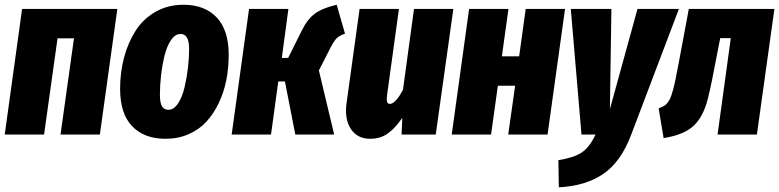

<svg xmlns="http://www.w3.org/2000/svg" viewBox="-23 -571 3307 815"><path d="M233.9 0 291 -408.2H221.2L164.1 0H-2.9L70.8 -533.2H475.1L400.9 0Z M679.7 18.1Q588.9 18.1 537.8 -35.4Q486.8 -88.9 486.8 -193.8Q486.8 -264.2 503.7 -327.1Q520.5 -390.1 552.7 -440.7Q585 -491.2 637.5 -521Q689.9 -550.8 755.9 -550.8Q846.2 -550.8 897 -496.8Q947.8 -442.9 947.8 -337.9Q947.8 -281.7 937.5 -230.2Q927.2 -178.7 905.5 -133.3Q883.8 -87.9 852.8 -54.2Q821.8 -20.5 777.3 -1.2Q732.9 18.1 679.7 18.1ZM691.9 -105Q714.8 -105 732.7 -131.8Q750.5 -158.7 760.3 -200.2Q770 -241.7 774.9 -283.7Q779.8 -325.7 779.8 -363.8Q779.8 -426.8 743.7 -426.8Q720.2 -426.8 702.4 -400.1Q684.6 -373.5 674.8 -332Q665 -290.5 660.4 -248.8Q655.8 -207 655.8 -168.9Q655.8 -134.8 664.6 -119.9Q673.3 -105 691.9 -105Z M1406.2 -550.8 1441.4 -428.2Q1415.5 -419.4 1403.6 -406Q1391.6 -392.6 1373.5 -356L1330.6 -272L1395.5 0H1230.5L1186.5 -225.1H1158.2L1127.4 0H960.4L1034.2 -533.2H1201.2L1173.3 -325.2H1200.2L1257.3 -439.9Q1280.8 -488.3 1312.7 -512.5Q1344.7 -536.6 1406.2 -550.8Z M1548.3 18.1Q1493.2 18.1 1465.6 -24.7Q1438 -67.4 1448.7 -138.2L1503.4 -533.2H1670.4L1619.6 -164.1Q1615.2 -129.9 1631.3 -129.9Q1655.8 -129.9 1687.5 -189.9L1734.4 -533.2H1901.4L1826.7 0H1681.6L1684.6 -70.8Q1656.2 -28.8 1624.5 -5.4Q1592.8 18.1 1548.3 18.1Z M2134.3 0 2163.6 -207H2090.3L2061.5 0H1894.5L1968.3 -533.2H2135.3L2107.4 -332H2180.7L2208.5 -533.2H2375.5L2301.3 0Z M2858.9 -533.2 2656.2 1Q2613.3 115.2 2538.6 166.7Q2463.9 218.3 2349.1 224.1L2347.2 108.9Q2412.6 98.6 2446.3 76.2Q2480 53.7 2504.9 0H2445.3L2399.9 -533.2H2572.3L2565.9 -107.9L2683.1 -533.2Z M3264.2 -533.2 3189.9 0H3022.9L3079.1 -409.2H3034.2L3010.7 -289.1Q2987.8 -167.5 2974.6 -127.4Q2951.7 -57.6 2907.7 -25.9Q2867.7 3.4 2793.9 15.1L2772.9 -110.8Q2786.1 -116.2 2794.2 -120.4Q2802.2 -124.5 2810.1 -134.5Q2817.9 -144.5 2822.5 -154.8Q2827.1 -165 2833.5 -188Q2839.8 -210.9 2844.7 -235.4Q2849.6 -259.8 2857.9 -303.2L2900.9 -533.2Z"/></svg>

Font: Fira Sans Compressed ExtraBold
Style: Italic
Weight: 800
Width: 3
Italic angle: -8°
Designer: Carrois Corporate & Edenspiekermann AG
Foundry: Carrois Corporate GbR & Edenspiekermann AG
Version: Version 4.203;PS 004.203;hotconv 1.0.88;makeotf.lib2.5.64775